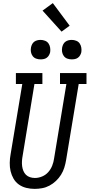

<svg xmlns="http://www.w3.org/2000/svg" viewBox="-20 -1204 575 1232"><path d="M202 8Q175 8 148.5 1.5Q122 -5 101 -20Q80 -35 67 -57.5Q54 -80 48 -105.5Q42 -131 42.5 -159Q43 -187 48 -214L123 -665H82V-735H252V-665H201L125 -203Q122 -187 121 -170.5Q120 -154 122 -138Q124 -122 130 -107.5Q136 -93 146.5 -82.5Q157 -72 172.5 -67Q188 -62 204 -62Q227 -62 250 -71.5Q273 -81 289.5 -99.5Q306 -118 315 -141Q324 -164 327 -187L406 -665H365V-735H535V-665H485L404 -176Q400 -152 392.5 -128Q385 -104 371.5 -82.5Q358 -61 339 -43Q320 -25 297.5 -13Q275 -1 250.5 3.5Q226 8 202 8ZM440 -823Q425 -823 411.5 -828Q398 -833 389.5 -844.5Q381 -856 378.5 -870.5Q376 -885 379 -900Q381 -910 386 -920Q391 -930 400 -936.5Q409 -943 419.5 -945.5Q430 -948 440 -948Q455 -948 469 -942.5Q483 -937 491 -925.5Q499 -914 501.5 -899.5Q504 -885 502 -870Q500 -860 494.5 -850Q489 -840 480 -833.5Q471 -827 460.5 -825Q450 -823 440 -823ZM240 -823Q225 -823 211.5 -828Q198 -833 189.5 -844.5Q181 -856 178.5 -870.5Q176 -885 179 -900Q181 -910 186 -920Q191 -930 200 -936.5Q209 -943 219.5 -945.5Q230 -948 240 -948Q255 -948 269 -942.5Q283 -937 291 -925.5Q299 -914 301.5 -899.5Q304 -885 302 -870Q300 -860 294.5 -850Q289 -840 280 -833.5Q271 -827 260.5 -825Q250 -823 240 -823ZM375 -1001 253 -1136 319 -1184 427 -1039Z"/></svg>

Font: Iosevka Slab
Style: Italic
Weight: 400
Italic angle: -9°
Monospace: yes
Designer: Belleve Invis
Foundry: Belleve Invis
Version: Version 11.1.0; ttfautohint (v1.8.3)